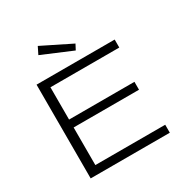

<svg xmlns="http://www.w3.org/2000/svg" viewBox="-195 -1032 1146 1190"><g transform="rotate(-30 377.5 -437.5)"><path d="M112.8 0V-670.9H671.9V-613.8H179.2V-382.8H647V-326.2H179.2V-57.1H679.2V0ZM239.3 -875 449.2 -771 429.2 -732.9 213.9 -823.7Z"/></g></svg>

Font: Syncopate
Style: Regular
Weight: 400
Width: 7
Version: Version 001.001